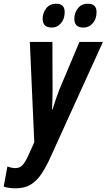

<svg xmlns="http://www.w3.org/2000/svg" viewBox="-96 -770 572 1030"><path d="M-11.2 240.2Q-49.3 240.2 -76.2 231L-56.2 123Q-33.2 131.8 -14.2 131.8Q10.7 131.8 25.4 115.2Q40 98.6 54.2 67.9L87.9 -6.8L64 -544.9H185.1L186 -288.1Q186 -235.4 183.1 -183.1H186Q194.3 -210.9 203.9 -239Q213.4 -267.1 220.2 -284.2L330.1 -544.9H456.1L170.9 82Q149.4 128.4 125.5 164.1Q101.6 199.7 69.1 220Q36.6 240.2 -11.2 240.2ZM352.1 -622.1Q302.7 -622.1 302.7 -668.9Q302.7 -700.7 321.8 -725.3Q340.8 -750 376 -750Q421.9 -750 421.9 -705.1Q421.9 -668 401.4 -645Q380.9 -622.1 352.1 -622.1ZM182.1 -622.1Q132.8 -622.1 132.8 -668.9Q132.8 -700.7 151.9 -725.3Q170.9 -750 206.1 -750Q251 -750 251 -705.1Q251 -668 230.7 -645Q210.4 -622.1 182.1 -622.1Z"/></svg>

Font: Open Sans Condensed
Style: Bold Italic
Weight: 700
Width: 3
Italic angle: -12°
Designer: Monotype Design Team
Foundry: Monotype Imaging Inc.
Version: Version 3.003; ttfautohint (v1.8.4)